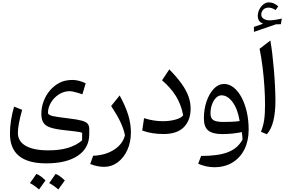

<svg xmlns="http://www.w3.org/2000/svg" viewBox="-20 -1084 2330 1562"><path d="M650.4 -316.9Q617.7 -328.1 589.4 -335.2Q561 -342.3 546.9 -342.3Q500 -342.3 459.5 -316.4Q418.9 -290.5 394.3 -249.3Q369.6 -208 370.1 -161.1Q376 -153.8 384.3 -148.7Q392.6 -143.6 409.4 -139.6Q426.3 -135.7 457.8 -131.3Q489.3 -127 542.5 -120.1Q609.9 -112.3 645 -102.5Q680.2 -92.8 693.1 -77.1Q706.1 -61.5 706.1 -35.2V7.8Q706.1 120.6 613 182.9Q520 245.1 356.4 245.1Q61 245.1 61 4.4Q61 -51.3 69.6 -105.5Q78.1 -159.7 94.7 -216.8L160.2 -190.4Q125.5 -66.4 125.5 -2.9Q125.5 65.9 189.5 102.5Q253.4 139.2 373 139.2Q465.8 139.2 532.7 119.1Q599.6 99.1 647.9 58.1L648.4 -2.9Q641.6 -6.8 629.6 -9.3Q617.7 -11.7 588.6 -15.4Q559.6 -19 501 -25.4Q428.7 -33.2 388.4 -47.1Q348.1 -61 332.3 -87.4Q316.4 -113.8 316.4 -157.7Q316.4 -210.9 335 -260.3Q353.5 -309.6 387 -348.9Q420.4 -388.2 464.8 -410.6Q507.8 -433.6 570.8 -433.6Q618.7 -433.6 677.2 -406.7ZM223.6 405.3Q252.9 365.7 275.9 330.6Q309.6 343.3 350.1 383.8Q336.9 402.8 323.7 420.9Q310.5 439 297.4 457.5Q263.7 426.8 223.6 405.3ZM380.4 405.3Q401.9 376 432.6 330.6Q465.8 343.8 507.3 383.8Q477.5 425.8 454.1 457.5Q424.3 429.7 380.4 405.3Z M1044.9 -6.3Q1044.9 72.3 1016.1 135.7Q987.3 199.2 938 236.3Q888.7 273.4 827.6 273.4Q801.8 273.4 773.9 268.1Q746.1 262.7 713.9 250.5L737.8 183.1Q837.9 179.2 908 134Q978 88.9 996.6 16.6Q985.8 -37.1 959 -93.3Q932.1 -149.4 884.3 -221.7L953.6 -307.6Q1002.4 -217.3 1023.7 -146.7Q1044.9 -76.2 1044.9 -6.3Z M1530.8 -200.2Q1530.8 -106 1476.1 -49.8Q1421.4 6.3 1311 6.3Q1212.9 6.3 1137.2 -22L1151.9 -122.6Q1229.5 -98.1 1303.7 -98.1Q1362.3 -98.1 1409.4 -111.6Q1456.5 -125 1470.2 -146.5Q1453.6 -233.9 1411.4 -302Q1369.1 -370.1 1298.3 -430.7L1357.4 -519.5Q1419.9 -455.6 1458 -402.1Q1496.1 -348.6 1513.4 -299.6Q1530.8 -250.5 1530.8 -200.2Z M1723.1 276.4Q1658.2 276.4 1592.3 248L1616.2 184.6Q1756.3 185.1 1836.2 153.3Q1916 121.6 1953.1 50.8Q1952.6 34.7 1951.2 21Q1949.7 7.3 1947.3 -9.3Q1910.6 -1.5 1869.9 2.7Q1829.1 6.8 1787.6 6.8Q1710.4 6.8 1674.6 -22Q1638.7 -50.8 1638.7 -120.6Q1638.7 -195.8 1660.6 -259.5Q1682.6 -323.2 1719.7 -362.1Q1756.8 -400.9 1802.7 -400.9Q1843.8 -400.9 1879.9 -372.8Q1916 -344.7 1943.6 -294.2Q1971.2 -243.7 1987.1 -176Q2002.9 -108.4 2002.9 -28.8Q2002.9 61.5 1968.8 130.4Q1934.6 199.2 1871.8 237.8Q1809.1 276.4 1723.1 276.4ZM1929.7 -99.1Q1913.6 -197.3 1872.6 -252.9Q1831.5 -308.6 1782.2 -308.6Q1757.8 -308.6 1737.3 -288.1Q1716.8 -267.6 1704.6 -234.1Q1692.4 -200.7 1692.4 -161.6Q1692.4 -120.6 1716.8 -106.2Q1741.2 -91.8 1799.3 -91.8Q1829.6 -91.8 1864 -93.3Q1898.4 -94.7 1929.7 -99.1Z M2179.2 -754.4Q2187.5 -710.4 2195.1 -647.2Q2202.6 -584 2208.5 -514.2Q2214.4 -444.3 2217.5 -378.7Q2220.7 -313 2220.7 -264.6Q2220.7 -170.4 2203.9 -101.3Q2187 -32.2 2150.9 8.3L2103 -12.2Q2120.6 -54.7 2128.4 -104Q2136.2 -153.3 2136.2 -231.4Q2136.2 -300.8 2131.1 -379.4Q2126 -458 2116.2 -537.1Q2106.4 -616.2 2091.8 -687ZM2105.5 -964.4Q2105.5 -943.4 2125.5 -930.9Q2145.5 -918.5 2172.4 -918.5Q2210.9 -918.5 2272.5 -933.1L2265.1 -887.2L2225.1 -886.2L2045.9 -824.7V-865.2L2121.1 -891.1Q2077.1 -906.7 2077.1 -955.1Q2077.1 -981.4 2089.6 -1006.6Q2102.1 -1031.7 2122.6 -1048.1Q2143.1 -1064.5 2166 -1064.5Q2186.5 -1064.5 2203.1 -1058.3Q2219.7 -1052.2 2243.7 -1032.7L2222.2 -1002Q2205.6 -1013.2 2191.7 -1017.6Q2177.7 -1022 2164.6 -1022Q2137.2 -1022 2121.3 -1004.9Q2105.5 -987.8 2105.5 -964.4Z"/></svg>

Font: Pinar DS1 Medium
Style: Regular
Weight: 500
Designer: Amin Abedi
Version: Version 3.000